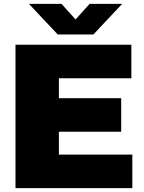

<svg xmlns="http://www.w3.org/2000/svg" viewBox="-20 -971 742 991"><path d="M284 -173H663V0H60V-740H658V-567H284V-464H605.5V-291H284ZM442.5 -951H610.5L462 -793H278L129.5 -951H297.5L370 -870.5Z"/></svg>

Font: Encode Sans Semi Expanded Black
Style: Regular
Weight: 900
Width: 6
Designer: Multiple Designers
Foundry: Impallari Type
Version: Version 2.000